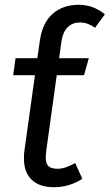

<svg xmlns="http://www.w3.org/2000/svg" viewBox="-20 -770 458 802"><path d="M237 -599 227 -527H351L331 -456H217L173 -139Q171 -119 171 -113Q171 -87 182.5 -76Q194 -65 220 -65Q252 -65 294 -89L324 -23Q269 12 205 12Q145 12 112.5 -19Q80 -50 80 -108Q80 -129 82 -141L126 -456H35L45 -527H136L146 -597Q156 -673 199 -711.5Q242 -750 309 -750Q370 -750 418 -710L377 -654Q361 -665 346.5 -670.5Q332 -676 312 -676Q283 -676 263 -656.5Q243 -637 237 -599Z"/></svg>

Font: Fira Sans
Style: Italic
Weight: 400
Italic angle: -8°
Designer: bBox Type GmbH & Carrois Corporate GbR & Edenspiekermann AG
Foundry: bBox Type GmbH & Carrois Corporate GbR & Edenspiekermann AG
Version: Version 4.301